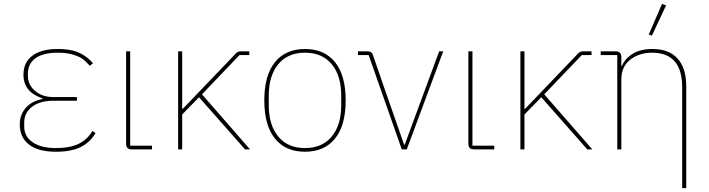

<svg xmlns="http://www.w3.org/2000/svg" viewBox="-20 -771 3657 991"><path d="M268.1 12.2Q177.7 12.2 129.9 -24.7Q82 -61.5 82 -128.9Q82 -179.7 113.8 -215.1Q145.5 -250.5 199.2 -259.8V-263.2Q101.1 -295.9 101.1 -384.8Q101.1 -449.7 147.5 -483.9Q193.8 -518.1 277.8 -518.1Q315.4 -518.1 345.2 -512.2Q375 -506.3 396.5 -494.9Q418 -483.4 431.6 -472.2Q445.3 -460.9 460 -444.8L443.8 -431.2Q425.3 -452.1 408.7 -465.1Q392.1 -478 358.4 -488.5Q324.7 -499 278.8 -499Q202.1 -499 163.1 -470.5Q124 -441.9 124 -391.1V-378.9Q124 -333.5 160.9 -301.8Q197.8 -270 255.9 -270H377V-251H254.9Q186 -251 145.5 -220Q105 -189 105 -138.2V-117.2Q105 -66.4 148.7 -36.6Q192.4 -6.8 268.1 -6.8Q340.8 -6.8 385.7 -28.6Q430.7 -50.3 457 -95.2L473.1 -84Q446.3 -37.6 397.9 -12.7Q349.6 12.2 268.1 12.2Z M659.7 0Q630.9 0 630.9 -28.8V-505.9H651.9V-19H764.6V0Z M899.4 0V-505.9H920.4V-209H923.3L1199.2 -497.1Q1208 -505.9 1222.7 -505.9H1266.6V-486.8H1216.3L1022.5 -284.2L1270.5 0H1244.6L1007.3 -269L920.4 -180.2V0Z M1709.2 -55.7Q1654.3 12.2 1554.2 12.2Q1454.1 12.2 1399.2 -55.7Q1344.2 -123.5 1344.2 -252.9Q1344.2 -382.3 1399.2 -450.2Q1454.1 -518.1 1554.2 -518.1Q1654.3 -518.1 1709.2 -450.2Q1764.2 -382.3 1764.2 -252.9Q1764.2 -123.5 1709.2 -55.7ZM1741.2 -229V-276.9Q1741.2 -380.4 1692.1 -439.7Q1643.1 -499 1554.2 -499Q1465.3 -499 1416.3 -439.7Q1367.2 -380.4 1367.2 -276.9V-229Q1367.2 -125.5 1416.3 -66.2Q1465.3 -6.8 1554.2 -6.8Q1643.1 -6.8 1692.1 -66.2Q1741.2 -125.5 1741.2 -229Z M2053.7 0 1882.8 -486.8H1827.6V-505.9H1877Q1888.7 -505.9 1894.8 -501.7Q1900.9 -497.6 1904.8 -487.8L1962.9 -318.8L2065.9 -23.9H2068.8L2246.6 -505.9H2267.6L2079.6 0Z M2426.3 0Q2397.5 0 2397.5 -28.8V-505.9H2418.5V-19H2531.2V0Z M2666 0V-505.9H2687V-209H2689.9L2965.8 -497.1Q2974.6 -505.9 2989.3 -505.9H3033.2V-486.8H2982.9L2789.1 -284.2L3037.1 0H3011.2L2773.9 -269L2687 -180.2V0Z M3344.7 -586.9 3328.6 -592.8 3397 -751 3418 -743.2ZM3501 200.2V-320.8Q3501 -499 3345.7 -499Q3279.3 -499 3233.2 -463.1Q3187 -427.2 3187 -361.8V0H3166V-486.8H3080.6V-505.9H3157.7Q3187 -505.9 3187 -477.1V-430.2H3189.9Q3205.1 -467.8 3244.6 -492.9Q3284.2 -518.1 3347.7 -518.1Q3432.6 -518.1 3477.3 -468.8Q3522 -419.4 3522 -325.2V200.2Z"/></svg>

Font: Anuphan Thin
Style: Regular
Weight: 250
Designer: Mike Abbink, Paul van der Laan, Pieter van Rosmalen, Mint Tantisuwanna
Foundry: Bold Monday; Cadson Demak
Version: Version 3.002;hotconv 1.0.109;makeotfexe 2.5.65596